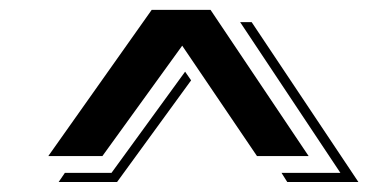

<svg xmlns="http://www.w3.org/2000/svg" viewBox="-20 -628 787 390"><path d="M288.1 -607.9H407.7L606.9 -311H502L350.1 -535.2L188 -311H78.1ZM671.4 -276.9 467.8 -583H491.2L708 -258.3H563.5L551.8 -276.9ZM111.8 -276.9H206.5L356 -482.4L368.2 -464.8L217.8 -258.3H99.1Z"/></svg>

Font: Vast Shadow
Style: Regular
Weight: 400
Designer: Nicole Fally
Foundry: Nicole Fally
Version: Version 1.002